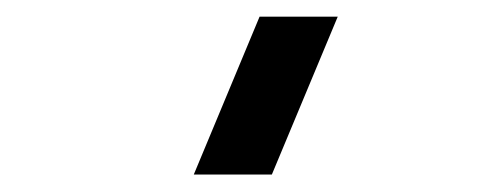

<svg xmlns="http://www.w3.org/2000/svg" viewBox="-20 -1002 578 225"><path d="M298.6 -797.5H207.1L284.2 -982.5H375.8Z"/></svg>

Font: Manrope
Style: Regular
Weight: 400
Designer: Mikhail Sharanda
Foundry: Mikhail Sharanda
Version: Version 4.503